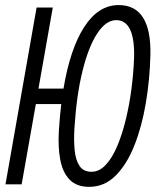

<svg xmlns="http://www.w3.org/2000/svg" viewBox="-20 -723 626 753"><path d="M329.6 9.8Q280.3 9.8 252.9 -18.6Q225.6 -46.9 216.3 -96.7Q207 -146.5 210.9 -210.9Q214.4 -265.6 220.2 -314.9H120.6L64.9 0H1.5L123.5 -693.4H187L130.9 -375.5H229Q254.9 -531.2 310.3 -617.2Q365.7 -703.1 445.3 -703.1Q510.7 -703.1 541.5 -653.1Q572.3 -603 569.8 -506.8Q567.4 -410.2 551.8 -317.9Q536.1 -225.6 506.6 -151.6Q477.1 -77.6 433.1 -33.9Q389.2 9.8 329.6 9.8ZM338.9 -49.3Q369.6 -49.3 395 -76.7Q420.4 -104 439.9 -150.4Q459.5 -196.8 473.6 -255.1Q487.8 -313.5 495.8 -376.5Q503.9 -439.5 505.9 -498.5Q509.3 -644 435.5 -644Q396 -644 361.8 -592.5Q327.6 -541 304 -446.3Q280.3 -351.6 272 -221.2Q269 -173.8 272.7 -134.8Q276.4 -95.7 291.7 -72.5Q307.1 -49.3 338.9 -49.3Z"/></svg>

Font: Cascadia Code Light
Style: Italic
Weight: 300
Italic angle: -10°
Monospace: yes
Designer: Aaron Bell
Foundry: Saja Typeworks
Version: Version 2404.023; ttfautohint (v1.8.4)